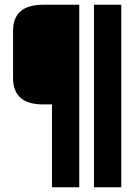

<svg xmlns="http://www.w3.org/2000/svg" viewBox="-20 -656 585 809"><path d="M376 -636H491V133H376ZM314 -636V133H199V-216H162Q35 -216 35 -327V-526Q35 -636 162 -636Z"/></svg>

Font: Teko Semibold
Style: Regular
Weight: 600
Designer: Manushi Parikh, Jonny Pinhorn
Foundry: Indian Type Foundry
Version: Version 1.105;PS 1.0;hotconv 1.0.78;makeotf.lib2.5.61930; tt